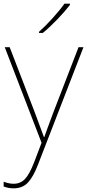

<svg xmlns="http://www.w3.org/2000/svg" viewBox="-26 -786 476 1049"><path d="M0 -528 201 -6 160 102Q135 166 110.5 192Q86 218 48 218Q24 218 -6 207V233Q21 243 48 243Q97 243 126.5 211.5Q156 180 181 115L430 -528H403L264 -168Q247 -123 235.5 -91Q224 -59 216 -37H214Q206 -58 194 -91Q182 -124 164 -172L27 -528ZM356 -766H326Q304 -734 262.5 -688Q221 -642 187 -612V-606H208Q248 -639 289 -682Q330 -725 356 -759Z"/></svg>

Font: Noto Sans UI Thin
Style: Regular
Weight: 250
Designer: Monotype Design Team
Foundry: Monotype Imaging Inc.
Version: Version 1.901